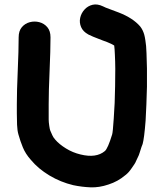

<svg xmlns="http://www.w3.org/2000/svg" viewBox="-20 -813 722 844"><path d="M302 1Q340 9 378 10.5Q416 12 457 -2Q498 -15 531 -43Q539 -49 546 -57Q553 -65 559 -74L570 -90Q575 -97 579 -107L587 -124Q590 -129 594 -142Q598 -155 602 -167Q606 -179 607 -180Q614 -205 620 -282Q624 -351 626 -432Q627 -519 624 -579Q623 -614 619 -636Q617 -650 614 -661Q608 -682 596 -697Q564 -734 502 -758L462 -773Q442 -780 433 -785Q408 -797 387 -792Q366 -787 351.5 -771Q337 -755 332.5 -734.5Q328 -714 336.5 -694Q345 -674 369 -661Q387 -652 414 -642Q418 -640 432 -635Q446 -630 451 -628Q471 -620 482 -613Q484 -599 485 -572Q488 -517 486 -434Q485 -357 480 -292Q476 -231 473 -222Q454 -160 441 -149Q403 -117 334 -134Q300 -142 270 -160.5Q240 -179 223 -199Q214 -209 210 -218.5Q206 -228 201 -239Q199 -243 196.5 -260Q194 -277 194 -287V-355Q194 -412 198 -502Q202 -592 202 -649Q202 -677 188 -693.5Q174 -710 153 -715.5Q132 -721 111 -715.5Q90 -710 76 -693.5Q62 -677 62 -649Q62 -592 58 -502Q54 -412 54 -355Q54 -339 54 -314.5Q54 -290 55 -264.5Q56 -239 61 -222Q69 -193 80.5 -165Q92 -137 115 -111Q148 -71 197.5 -41.5Q247 -12 302 1Z"/></svg>

Font: Balsamiq Sans
Style: Bold
Weight: 700
Designer: Michael Angeles
Foundry: Balsamiq SRL
Version: Version 1.020; ttfautohint (v1.8.4.7-5d5b);gftools[0.9.26]